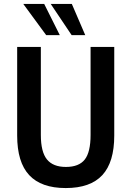

<svg xmlns="http://www.w3.org/2000/svg" viewBox="-20 -943 666 973"><path d="M313 10Q189 10 128 -55.5Q67 -121 67 -256V-705H187V-259Q187 -173 218 -135Q249 -97 314 -97Q380 -97 409.5 -134.5Q439 -172 439 -259V-705H559V-256Q559 -121 498.5 -55.5Q438 10 313 10ZM343 -765 237 -923H344L412 -765ZM214 -765 98 -923H204L283 -765Z"/></svg>

Font: Nunito Sans 10pt Condensed
Style: Bold
Weight: 700
Width: 3
Designer: Vernon Adams
Foundry: Vernon Adams
Version: Version 3.101;gftools[0.9.27]